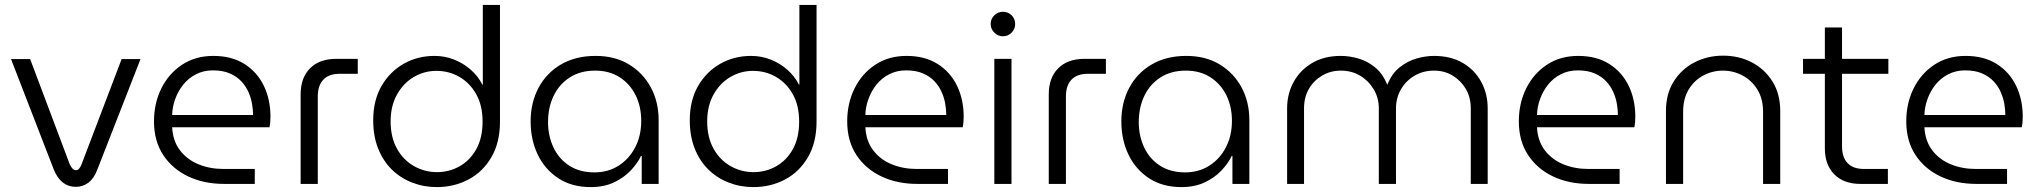

<svg xmlns="http://www.w3.org/2000/svg" viewBox="-20 -750 8317 783"><path d="M289 12Q259 12 236.5 -5.5Q214 -23 200 -57L25 -509H103L264 -81Q270 -68 276 -62Q282 -56 290 -56Q297 -56 302.5 -62Q308 -68 313 -81L476 -509H553L376 -56Q363 -22 340.5 -5Q318 12 289 12Z M894 0Q812 0 747.5 -30.5Q683 -61 645.5 -118Q608 -175 608 -255Q608 -329 638 -389.5Q668 -450 722.5 -486Q777 -522 850 -522Q925 -522 977 -489Q1029 -456 1056 -400Q1083 -344 1083 -274Q1083 -264 1082 -252Q1081 -240 1079 -231H682Q685 -175 714 -137Q743 -99 789.5 -80Q836 -61 890 -61H1019V0ZM682 -281H1012Q1012 -301 1008 -325.5Q1004 -350 993.5 -374Q983 -398 964.5 -418Q946 -438 917.5 -450.5Q889 -463 848 -463Q810 -463 779 -447Q748 -431 727 -404.5Q706 -378 694.5 -346Q683 -314 682 -281Z M1206 0V-365Q1206 -433 1244.5 -471.5Q1283 -510 1351 -510H1439V-449H1365Q1321 -449 1298.5 -425Q1276 -401 1276 -357V0Z M1761 13Q1708 13 1660.5 -5.5Q1613 -24 1577.5 -59Q1542 -94 1522 -144.5Q1502 -195 1502 -259Q1502 -341 1536 -399.5Q1570 -458 1626.5 -490Q1683 -522 1752 -522Q1794 -522 1832 -507Q1870 -492 1900 -465.5Q1930 -439 1947 -405H1949V-730H2019V-254Q2019 -169 1984 -109Q1949 -49 1890.5 -18Q1832 13 1761 13ZM1762 -48Q1812 -48 1854.5 -72Q1897 -96 1922.5 -142Q1948 -188 1948 -254Q1948 -320 1922 -366Q1896 -412 1853.5 -436.5Q1811 -461 1760 -461Q1710 -461 1667.5 -436Q1625 -411 1599 -364.5Q1573 -318 1573 -255Q1573 -190 1599 -143.5Q1625 -97 1668.5 -72.5Q1712 -48 1762 -48Z M2389 13Q2312 13 2257 -23Q2202 -59 2173 -119.5Q2144 -180 2144 -255Q2144 -331 2176 -391.5Q2208 -452 2267.5 -487Q2327 -522 2409 -522Q2488 -522 2545.5 -487Q2603 -452 2634.5 -393Q2666 -334 2666 -260V0H2597V-114H2594Q2580 -84 2552 -54.5Q2524 -25 2483.5 -6Q2443 13 2389 13ZM2404 -47Q2460 -47 2503 -74.5Q2546 -102 2570.5 -149.5Q2595 -197 2595 -257Q2595 -316 2572 -362Q2549 -408 2507 -435Q2465 -462 2407 -462Q2347 -462 2304 -434.5Q2261 -407 2238 -359.5Q2215 -312 2215 -252Q2215 -196 2237 -149Q2259 -102 2301.5 -74.5Q2344 -47 2404 -47Z M3052 13Q2999 13 2951.5 -5.5Q2904 -24 2868.5 -59Q2833 -94 2813 -144.5Q2793 -195 2793 -259Q2793 -341 2827 -399.5Q2861 -458 2917.5 -490Q2974 -522 3043 -522Q3085 -522 3123 -507Q3161 -492 3191 -465.5Q3221 -439 3238 -405H3240V-730H3310V-254Q3310 -169 3275 -109Q3240 -49 3181.5 -18Q3123 13 3052 13ZM3053 -48Q3103 -48 3145.5 -72Q3188 -96 3213.5 -142Q3239 -188 3239 -254Q3239 -320 3213 -366Q3187 -412 3144.5 -436.5Q3102 -461 3051 -461Q3001 -461 2958.5 -436Q2916 -411 2890 -364.5Q2864 -318 2864 -255Q2864 -190 2890 -143.5Q2916 -97 2959.5 -72.5Q3003 -48 3053 -48Z M3721 0Q3639 0 3574.5 -30.5Q3510 -61 3472.5 -118Q3435 -175 3435 -255Q3435 -329 3465 -389.5Q3495 -450 3549.5 -486Q3604 -522 3677 -522Q3752 -522 3804 -489Q3856 -456 3883 -400Q3910 -344 3910 -274Q3910 -264 3909 -252Q3908 -240 3906 -231H3509Q3512 -175 3541 -137Q3570 -99 3616.5 -80Q3663 -61 3717 -61H3846V0ZM3509 -281H3839Q3839 -301 3835 -325.5Q3831 -350 3820.5 -374Q3810 -398 3791.5 -418Q3773 -438 3744.5 -450.5Q3716 -463 3675 -463Q3637 -463 3606 -447Q3575 -431 3554 -404.5Q3533 -378 3521.5 -346Q3510 -314 3509 -281Z M4035 0V-510H4105V0ZM4070 -602Q4050 -602 4035 -617Q4020 -632 4020 -652Q4020 -673 4035 -687.5Q4050 -702 4070 -702Q4091 -702 4105.5 -687.5Q4120 -673 4120 -652Q4120 -632 4105.5 -617Q4091 -602 4070 -602Z M4257 0V-365Q4257 -433 4295.5 -471.5Q4334 -510 4402 -510H4490V-449H4416Q4372 -449 4349.5 -425Q4327 -401 4327 -357V0Z M4798 13Q4721 13 4666 -23Q4611 -59 4582 -119.5Q4553 -180 4553 -255Q4553 -331 4585 -391.5Q4617 -452 4676.5 -487Q4736 -522 4818 -522Q4897 -522 4954.5 -487Q5012 -452 5043.5 -393Q5075 -334 5075 -260V0H5006V-114H5003Q4989 -84 4961 -54.5Q4933 -25 4892.5 -6Q4852 13 4798 13ZM4813 -47Q4869 -47 4912 -74.5Q4955 -102 4979.5 -149.5Q5004 -197 5004 -257Q5004 -316 4981 -362Q4958 -408 4916 -435Q4874 -462 4816 -462Q4756 -462 4713 -434.5Q4670 -407 4647 -359.5Q4624 -312 4624 -252Q4624 -196 4646 -149Q4668 -102 4710.5 -74.5Q4753 -47 4813 -47Z M5229 0V-308Q5229 -367 5255.5 -415.5Q5282 -464 5331 -493Q5380 -522 5448 -522Q5483 -522 5519.5 -511.5Q5556 -501 5587.5 -475.5Q5619 -450 5637 -405H5638Q5656 -450 5688 -475.5Q5720 -501 5757 -511.5Q5794 -522 5828 -522Q5897 -522 5946 -493Q5995 -464 6021 -415.5Q6047 -367 6047 -308V0H5978V-308Q5978 -353 5958 -387Q5938 -421 5904.5 -441.5Q5871 -462 5828 -462Q5784 -462 5749 -441.5Q5714 -421 5693.5 -386Q5673 -351 5673 -308V0H5603V-308Q5603 -351 5582 -386Q5561 -421 5526.5 -441.5Q5492 -462 5448 -462Q5406 -462 5371.5 -441.5Q5337 -421 5317.5 -387Q5298 -353 5298 -308V0Z M6460 0Q6378 0 6313.5 -30.5Q6249 -61 6211.5 -118Q6174 -175 6174 -255Q6174 -329 6204 -389.5Q6234 -450 6288.5 -486Q6343 -522 6416 -522Q6491 -522 6543 -489Q6595 -456 6622 -400Q6649 -344 6649 -274Q6649 -264 6648 -252Q6647 -240 6645 -231H6248Q6251 -175 6280 -137Q6309 -99 6355.5 -80Q6402 -61 6456 -61H6585V0ZM6248 -281H6578Q6578 -301 6574 -325.5Q6570 -350 6559.5 -374Q6549 -398 6530.5 -418Q6512 -438 6483.5 -450.5Q6455 -463 6414 -463Q6376 -463 6345 -447Q6314 -431 6293 -404.5Q6272 -378 6260.5 -346Q6249 -314 6248 -281Z M6774 0V-297Q6774 -367 6805.5 -417.5Q6837 -468 6890 -495.5Q6943 -523 7007 -523Q7072 -523 7124.5 -495.5Q7177 -468 7208.5 -417.5Q7240 -367 7240 -297V0H7170V-294Q7170 -347 7147 -384.5Q7124 -422 7086.5 -442Q7049 -462 7006 -462Q6964 -462 6927 -442.5Q6890 -423 6867 -385.5Q6844 -348 6844 -294V0Z M7567 0Q7499 0 7460.5 -39Q7422 -78 7422 -145V-638H7492V-153Q7492 -109 7514.5 -85Q7537 -61 7581 -61H7679V0ZM7333 -449V-510H7681V-449Z M8040 0Q7958 0 7893.5 -30.5Q7829 -61 7791.5 -118Q7754 -175 7754 -255Q7754 -329 7784 -389.5Q7814 -450 7868.5 -486Q7923 -522 7996 -522Q8071 -522 8123 -489Q8175 -456 8202 -400Q8229 -344 8229 -274Q8229 -264 8228 -252Q8227 -240 8225 -231H7828Q7831 -175 7860 -137Q7889 -99 7935.5 -80Q7982 -61 8036 -61H8165V0ZM7828 -281H8158Q8158 -301 8154 -325.5Q8150 -350 8139.5 -374Q8129 -398 8110.5 -418Q8092 -438 8063.5 -450.5Q8035 -463 7994 -463Q7956 -463 7925 -447Q7894 -431 7873 -404.5Q7852 -378 7840.5 -346Q7829 -314 7828 -281Z"/></svg>

Font: MuseoModerno Thin Light
Style: Regular
Weight: 300
Version: Version 1.003